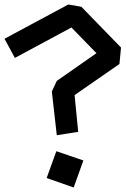

<svg xmlns="http://www.w3.org/2000/svg" viewBox="-50 -787 557 852"><path d="M180 -381 202 -428 378 -551 267 -665 16 -530 -30 -615 253 -767 311 -757 487 -576 480 -503 281 -365 297 -202 202 -187ZM157 3 200 -116 320 -75 277 45Z"/></svg>

Font: ZCOOL KuaiLe
Style: Regular
Weight: 400
Designer: Lui Bingke
Foundry: ZCOOL
Version: Version 2.000